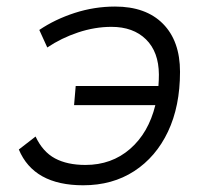

<svg xmlns="http://www.w3.org/2000/svg" viewBox="-20 -547 626 577"><path d="M230 9.8Q81.5 9.8 36.6 -97.7L86.9 -136.7Q108.4 -90.8 145.3 -71Q182.1 -51.3 236.8 -51.3Q315.4 -51.3 370.8 -99.4Q426.3 -147.5 446.8 -231H202.6L207.5 -288.6H456.1Q457.5 -305.7 457.5 -323.2Q457 -391.1 418.7 -428.7Q380.4 -466.3 314.9 -466.3Q265.1 -466.3 214.6 -449.5Q164.1 -432.6 122.1 -404.3L98.1 -457Q145 -488.8 204.3 -508.1Q263.7 -527.3 325.7 -527.3Q418.5 -527.3 469.7 -475.6Q521 -423.8 521 -331.1Q521 -228 484.9 -151.6Q448.7 -75.2 383.3 -32.7Q317.9 9.8 230 9.8Z"/></svg>

Font: Cascadia Code PL Light
Style: Italic
Weight: 300
Italic angle: -10°
Monospace: yes
Designer: Aaron Bell
Foundry: Saja Typeworks
Version: Version 2404.023; ttfautohint (v1.8.4)